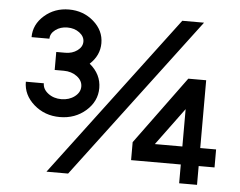

<svg xmlns="http://www.w3.org/2000/svg" viewBox="-51 -764 1031 825"><g transform="rotate(5 465.0 -351.5)"><path d="M56.2 -377.4H133.8Q133.8 -352.1 157.5 -334Q181.2 -315.9 214.4 -315.9Q248 -315.9 271.7 -334Q295.4 -352.1 295.4 -377.4Q295.4 -402.8 271.7 -420.7Q248 -438.5 214.4 -438.5H175.3V-516.1H214.4Q244.6 -516.1 266.1 -532Q287.6 -547.9 287.6 -570.3Q287.6 -592.8 266.1 -608.9Q244.6 -625 214.4 -625Q184.1 -625 162.6 -608.9Q141.1 -592.8 141.1 -570.3H64Q64 -625 108.2 -663.8Q152.3 -702.6 214.4 -702.6Q276.4 -702.6 320.8 -663.8Q365.2 -625 365.2 -570.3Q365.2 -517.6 322.8 -478.5Q373 -437 373 -377.4Q373 -320.3 326.7 -279.5Q280.3 -238.8 214.4 -238.8Q149.4 -238.8 102.8 -279.5Q56.2 -320.3 56.2 -377.4ZM178.2 0 703.1 -696.8H796.9L271.5 0ZM631.8 -158.7H750.5V-319.8ZM536.1 -81.1V-158.7L750.5 -451.2H827.6V-158.7H896V-81.1H827.6V0H750.5V-81.1Z"/></g></svg>

Font: Basically A Sans Serif Medium
Style: Regular
Weight: 500
Designer: Hyung-Suk Kim
Foundry: Mental Design
Version: 1.000